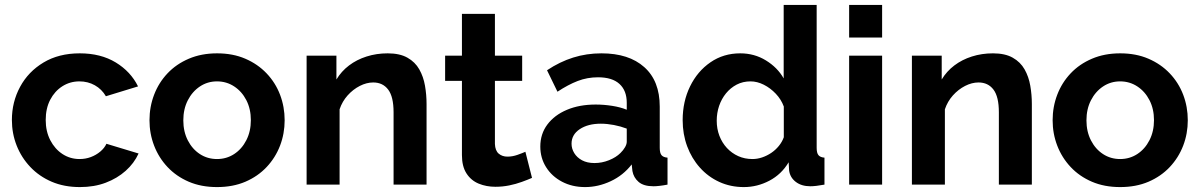

<svg xmlns="http://www.w3.org/2000/svg" viewBox="-20 -750 4874 780"><path d="M304.7 10Q240.7 10 190 -11.7Q139.2 -33.5 103.1 -71.7Q66.9 -109.9 47.6 -158.9Q28.3 -207.9 28.3 -262.5Q28.3 -335.5 61.6 -397.2Q94.8 -458.9 156.8 -496.1Q218.8 -533.3 304.2 -533.3Q389.3 -533.3 450.2 -496.3Q511 -459.3 540.8 -399L410.2 -359Q393.4 -387.8 365.2 -403.6Q337.1 -419.4 302.6 -419.4Q264.5 -419.4 233.4 -399.6Q202.2 -379.7 183.9 -344.6Q165.7 -309.4 165.7 -262.5Q165.7 -216.5 184.2 -180.5Q202.8 -144.6 233.9 -124.2Q265.1 -103.9 303.2 -103.9Q327.4 -103.9 348.9 -111.9Q370.4 -120 387.4 -134.2Q404.4 -148.5 412.4 -165.9L543 -126.4Q524.8 -86.6 490.5 -56Q456.2 -25.4 409.4 -7.7Q362.7 10 304.7 10Z M861.6 10Q797.6 10 746.9 -11.7Q696.2 -33.5 660.6 -71.4Q624.9 -109.4 606.1 -158.3Q587.3 -207.2 587.3 -261.4Q587.3 -316.1 606.1 -365.2Q624.9 -414.4 660.6 -452.1Q696.2 -489.8 747.2 -511.5Q798.2 -533.3 861.9 -533.3Q926 -533.3 976.5 -511.5Q1027 -489.8 1062.9 -452.1Q1098.9 -414.4 1117.7 -365.2Q1136.4 -316.1 1136.4 -261.4Q1136.4 -207.2 1117.7 -158.3Q1098.9 -109.4 1063.2 -71.4Q1027.5 -33.5 976.8 -11.7Q926 10 861.6 10ZM724.7 -260.9Q724.7 -215.4 743 -179.7Q761.3 -144.1 792.2 -124Q823.1 -103.9 861.6 -103.9Q900.1 -103.9 931.3 -124.2Q962.5 -144.6 980.8 -180.5Q999.1 -216.5 999.1 -261.9Q999.1 -307.3 980.8 -343Q962.5 -378.6 931.2 -399Q900 -419.4 861.6 -419.4Q823.1 -419.4 792.1 -398.7Q761.1 -378 742.9 -342.4Q724.7 -306.8 724.7 -260.9Z M1712.9 0H1578.9V-293.8Q1578.9 -357 1557 -386Q1535.1 -415 1496.2 -415Q1469.2 -415 1441.6 -400.9Q1414 -386.7 1392.1 -362.3Q1370.3 -337.9 1359.6 -306V0H1225.6V-523.8H1346.7V-427.1Q1366.8 -460.5 1398 -484.1Q1429.2 -507.8 1469.4 -520.5Q1509.5 -533.3 1555.1 -533.3Q1604.2 -533.3 1635.3 -515.6Q1666.5 -498 1683.3 -468.3Q1700.2 -438.5 1706.5 -401.9Q1712.9 -365.3 1712.9 -327.3Z M2141.3 -27.4Q2123.5 -19.6 2099.8 -11Q2076 -2.3 2048.6 3.3Q2021.1 8.8 1992.6 8.8Q1955.7 8.8 1924.6 -4Q1893.5 -16.9 1875.1 -45.5Q1856.6 -74 1856.6 -120V-421.4H1788.3V-523.8H1856.6V-693.7H1990.6V-523.8H2101.3V-421.4H1990.6V-165.1Q1991.7 -138 2006 -125.8Q2020.3 -113.7 2041.5 -113.7Q2062.1 -113.7 2082.3 -120.9Q2102.5 -128.1 2114.4 -133.4Z M2175 -154.6Q2175 -206 2203.8 -244.3Q2232.5 -282.6 2283.2 -303.9Q2333.8 -325.3 2399.8 -325.3Q2433 -325.3 2466.9 -320Q2500.7 -314.7 2526.2 -304.2V-332.3Q2526.2 -381.9 2496.7 -408.9Q2467.2 -436 2409.4 -436Q2365.9 -436 2326.9 -421Q2287.8 -405.9 2244.7 -377.4L2202.3 -464.6Q2254.2 -499.2 2308.6 -516.2Q2363 -533.3 2423.4 -533.3Q2534.7 -533.3 2597.4 -477.3Q2660.2 -421.4 2660.2 -316.9V-149.6Q2660.2 -128.6 2667.3 -119.8Q2674.5 -110.9 2691.8 -109.5V0Q2674.3 3.4 2659.8 5Q2645.3 6.7 2634.8 6.7Q2594.8 6.7 2574.3 -11Q2553.9 -28.6 2549.2 -55.3L2546.3 -82Q2511.8 -37.5 2460.9 -13.8Q2409.9 10 2356.8 10Q2304.8 10 2263.4 -11.7Q2221.9 -33.5 2198.5 -70.9Q2175 -108.3 2175 -154.6ZM2500.6 -128.4Q2512.2 -139.7 2519.2 -152Q2526.2 -164.2 2526.2 -174.2V-227.5Q2501.9 -236.8 2474 -242.2Q2446.1 -247.5 2420.8 -247.5Q2368.6 -247.5 2335.3 -225.3Q2301.9 -203.1 2301.9 -166.1Q2301.9 -146.1 2312.9 -128Q2323.9 -109.9 2344.8 -98.7Q2365.6 -87.6 2395.2 -87.6Q2425.4 -87.6 2454 -99.1Q2482.7 -110.6 2500.6 -128.4Z M2753.3 -261.8Q2753.3 -337.6 2783.4 -399.1Q2813.4 -460.6 2866.3 -496.9Q2919.1 -533.3 2987.2 -533.3Q3044.8 -533.3 3091.6 -504.5Q3138.5 -475.8 3163.7 -431.5V-730H3297.7V-149.6Q3297.7 -128.6 3304.9 -119.8Q3312.1 -110.9 3329.4 -109.5V0Q3293.5 6.7 3271.9 6.7Q3235.9 6.7 3212.6 -11.3Q3189.3 -29.3 3185.7 -58.1L3183.9 -90.8Q3154.7 -41.7 3105.4 -15.8Q3056.1 10 3001.9 10Q2947.9 10 2902.4 -10.8Q2856.9 -31.6 2823.4 -69Q2789.9 -106.3 2771.6 -155.7Q2753.3 -205.1 2753.3 -261.8ZM3164.2 -192.5V-317.2Q3153.5 -346.3 3131.7 -369.2Q3109.9 -392.2 3083 -405.8Q3056 -419.4 3028.9 -419.4Q2998 -419.4 2972.8 -406.3Q2947.6 -393.1 2929.4 -370.8Q2911.2 -348.5 2901.4 -319.8Q2891.7 -291.1 2891.7 -259.5Q2891.7 -226.8 2902.5 -198.5Q2913.3 -170.3 2933 -148.9Q2952.8 -127.6 2979.2 -115.7Q3005.6 -103.9 3036.9 -103.9Q3056.4 -103.9 3075.8 -110.4Q3095.2 -116.9 3112.8 -128.6Q3130.4 -140.4 3143.9 -156.9Q3157.4 -173.4 3164.2 -192.5Z M3429.6 0V-523.8H3563.6V0ZM3429.6 -597.5V-730H3563.6V-597.5Z M4171.9 0H4037.9V-293.8Q4037.9 -357 4016 -386Q3994.1 -415 3955.2 -415Q3928.2 -415 3900.6 -400.9Q3873 -386.7 3851.1 -362.3Q3829.3 -337.9 3818.6 -306V0H3684.6V-523.8H3805.7V-427.1Q3825.8 -460.5 3857 -484.1Q3888.2 -507.8 3928.4 -520.5Q3968.5 -533.3 4014.1 -533.3Q4063.2 -533.3 4094.3 -515.6Q4125.5 -498 4142.3 -468.3Q4159.2 -438.5 4165.5 -401.9Q4171.9 -365.3 4171.9 -327.3Z M4530.6 10Q4466.6 10 4415.9 -11.7Q4365.2 -33.5 4329.6 -71.4Q4293.9 -109.4 4275.1 -158.3Q4256.3 -207.2 4256.3 -261.4Q4256.3 -316.1 4275.1 -365.2Q4293.9 -414.4 4329.6 -452.1Q4365.2 -489.8 4416.2 -511.5Q4467.2 -533.3 4530.9 -533.3Q4595 -533.3 4645.5 -511.5Q4696 -489.8 4731.9 -452.1Q4767.9 -414.4 4786.7 -365.2Q4805.4 -316.1 4805.4 -261.4Q4805.4 -207.2 4786.7 -158.3Q4767.9 -109.4 4732.2 -71.4Q4696.5 -33.5 4645.8 -11.7Q4595 10 4530.6 10ZM4393.7 -260.9Q4393.7 -215.4 4412 -179.7Q4430.3 -144.1 4461.2 -124Q4492.1 -103.9 4530.6 -103.9Q4569.1 -103.9 4600.3 -124.2Q4631.5 -144.6 4649.8 -180.5Q4668.1 -216.5 4668.1 -261.9Q4668.1 -307.3 4649.8 -343Q4631.5 -378.6 4600.2 -399Q4569 -419.4 4530.6 -419.4Q4492.1 -419.4 4461.1 -398.7Q4430.1 -378 4411.9 -342.4Q4393.7 -306.8 4393.7 -260.9Z"/></svg>

Font: Raleway Thin
Style: Regular
Weight: 100
Designer: Matt McInerney, Pablo Impallari, Rodrigo Fuenzalida
Foundry: Matt McInerney, Pablo Impallari, Rodrigo Fuenzalida
Version: Version 4.026